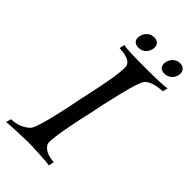

<svg xmlns="http://www.w3.org/2000/svg" viewBox="-291 -893 962 962"><g transform="rotate(45 190.5 -412.0)"><path d="M417 -693 410 -665Q340 -662 312 -633Q296 -616 269 -504.5Q242 -393 232 -337Q218 -281 199.5 -181.5Q181 -82 191 -66Q215 -30 275 -28L269 2Q261 -2 199 -5Q137 -8 115 -8Q97 -8 34.5 -5.5Q-28 -3 -36 0L-29 -28Q31 -30 70 -66Q87 -82 111.5 -185Q136 -288 144 -337Q205 -605 189 -633Q173 -662 104 -665L110 -693Q127 -686 260 -686Q397 -686 417 -693ZM352 -733Q332 -733 322.5 -745.5Q313 -758 317 -779Q322 -800 337 -813Q352 -826 372 -826Q393 -826 403 -813Q413 -800 409 -779Q405 -758 389 -745.5Q373 -733 352 -733ZM220 -813Q230 -800 225 -779Q220 -758 205 -745.5Q190 -733 169 -733Q148 -733 138 -745.5Q128 -758 133 -779Q138 -800 153 -813Q168 -826 189 -826Q210 -826 220 -813Z"/></g></svg>

Font: GFS Artemisia
Style: Italic
Weight: 400
Italic angle: -12°
Designer: Takis Katsoulidis and George D. Matthiopoulos
Foundry: George Matthiopoulos and Takis Katsoulidis
Version: Version 1.0